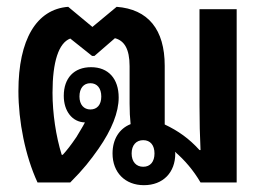

<svg xmlns="http://www.w3.org/2000/svg" viewBox="-20 -535 775 563"><path d="M90 0H186C225 -39 245 -65 269 -99C308 -155 328 -206 328 -249C328 -304 298 -338 247 -338C197 -338 167 -306 167 -254C167 -209 192 -177 229 -176C222 -162 212 -147 204 -133C187 -108 175 -93 164 -81H161C144 -135 134 -203 134 -263C134 -354 152 -409 186 -422L250 -371H257L317 -423C344 -416 360 -392 360 -341V-231C360 -209 361 -189 363 -171C330 -158 310 -127 310 -85C310 -29 347 8 402 8C458 8 494 -29 494 -85L493 -90C521 -66 547 -36 568 0H674V-508H565V-225C565 -175 566 -141 568 -95H565C534 -129 503 -151 463 -170V-342C463 -449 414 -508 322 -515L251 -456L180 -515C87 -508 34 -419 34 -268C34 -179 54 -78 90 0ZM245 -214C226 -214 213 -228 213 -252C213 -276 225 -291 245 -291C265 -291 277 -276 277 -252C277 -228 265 -214 245 -214ZM400 -46C379 -46 366 -61 366 -85C366 -109 379 -124 400 -124C421 -124 433 -109 433 -85C433 -61 421 -46 400 -46Z"/></svg>

Font: Noto Sans Thai Looped UI Narrow Medium
Style: Regular
Weight: 500
Width: 4
Designer: Cadson Demak Team
Foundry: Cadson Demak Co., Ltd.
Version: Version 1.000